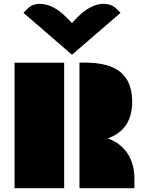

<svg xmlns="http://www.w3.org/2000/svg" viewBox="-20 -997 789 1017"><path d="M680.2 -458Q680.2 -310.5 551.3 -264.2Q623.5 -237.3 660.2 -176.8Q691.9 -123 691.9 -51.8V0H400.9V-665.5H426.3Q555.2 -665.5 616.2 -616.7Q680.2 -565.4 680.2 -458ZM57.1 -664.6H319.8V0H57.1ZM104 -929.2 126 -951.2Q151.4 -976.6 189.5 -976.6Q261.2 -976.6 332 -904.8L361.3 -875L389.2 -904.8Q460.9 -976.6 528.3 -976.6Q570.3 -976.6 596.2 -951.2L618.7 -929.2L361.3 -707Z"/></svg>

Font: Plaster
Style: Regular
Weight: 400
Designer: Eben Sorkin
Foundry: Eben Sorkin
Version: Version 1.007